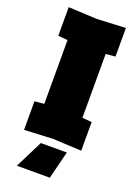

<svg xmlns="http://www.w3.org/2000/svg" viewBox="-168 -772 746 1041"><g transform="rotate(20 205.0 -252.0)"><path d="M40 4V-161L95 -166V-534L40 -539V-704L205 -696L370 -704V-539L315 -534V-166L370 -161V4L205 -4ZM300 40 260 200H70L150 40Z"/></g></svg>

Font: Tektur SemiCondensed Black
Style: Regular
Weight: 900
Width: 4
Designer: Adam Jagosz
Foundry: Adam Jagosz
Version: Version 1.005;gftools[0.9.30]